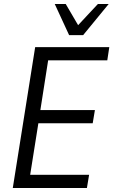

<svg xmlns="http://www.w3.org/2000/svg" viewBox="-20 -941 567 961"><path d="M44 0 156 -705H527L517 -639H221L182 -390H455L444 -324H172L131 -66H426L415 0ZM326 -765 254 -921H309L371 -815L470 -921H524L396 -765Z"/></svg>

Font: Nunito Sans 10pt Condensed
Style: Italic
Weight: 400
Width: 3
Italic angle: -9°
Designer: Vernon Adams
Foundry: Vernon Adams
Version: Version 3.101;gftools[0.9.27]